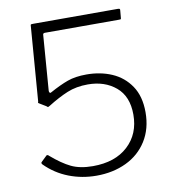

<svg xmlns="http://www.w3.org/2000/svg" viewBox="-84 -815 811 899"><g transform="rotate(-10 322.0 -366.0)"><path d="M536 -742H136C128.7 -742 124.3 -741.7 123 -741C121.7 -740.3 121 -737.7 121 -733L94 -385C94 -381.7 93.7 -379.2 93 -377.5C92.3 -375.8 92 -374.7 92 -374C92 -373.3 92.8 -372.5 94.5 -371.5C96.2 -370.5 98 -369.3 100 -368L128 -351C129.3 -349.7 130.7 -348.5 132 -347.5C133.3 -346.5 134.3 -346 135 -346L143 -350C177 -371.3 208.5 -388 237.5 -400C266.5 -412 299.3 -418 336 -418C389.3 -418 433.7 -403.2 469 -373.5C504.3 -343.8 522 -300 522 -242C522 -180.7 501.7 -131.2 461 -93.5C420.3 -55.8 364.7 -37 294 -37C253.3 -37 219.2 -43.7 191.5 -57C163.8 -70.3 133 -91.7 99 -121C97 -123.7 94.7 -125 92 -125C90 -125 88.7 -124.7 88 -124L63 -100C59.7 -96.7 58 -94.3 58 -93C58 -92.3 59.3 -90 62 -86C94 -54 130.7 -30 172 -14C213.3 2 257 10 303 10C355.7 10 403 0 445 -20C487 -40 520 -69.2 544 -107.5C568 -145.8 580 -191 580 -243C580 -293.7 568.8 -335.5 546.5 -368.5C524.2 -401.5 494.8 -425.8 458.5 -441.5C422.2 -457.2 382 -465 338 -465C302.7 -465 272.5 -460.5 247.5 -451.5C222.5 -442.5 193.7 -429 161 -411C158.3 -409 156 -409 154 -411C152 -413 151 -415.7 151 -419V-421L171 -683C171 -688.3 174.3 -691 181 -691H533C536.3 -691 538.7 -691.2 540 -691.5C541.3 -691.8 542.2 -692.8 542.5 -694.5C542.8 -696.2 543 -697.7 543 -699L546 -732C546.7 -736 546.3 -738.7 545 -740C543.7 -741.3 540.7 -742 536 -742Z"/></g></svg>

Font: Libre Franklin ExtraLight
Style: Regular
Weight: 275
Designer: Pablo Impallari, Rodrigo Fuenzalida
Foundry: Impallari Type
Version: Version 1.002; ttfautohint (v1.5)